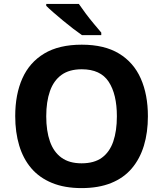

<svg xmlns="http://www.w3.org/2000/svg" viewBox="-20 -954 836 984"><path d="M738 -358Q738 -275 717.5 -207.5Q697 -140 655.5 -91Q614 -42 549.5 -16Q485 10 398 10Q311 10 246.5 -16.5Q182 -43 140.5 -91.5Q99 -140 78.5 -208Q58 -276 58 -359Q58 -470 94.5 -552Q131 -634 206.5 -679.5Q282 -725 399 -725Q515 -725 590 -679.5Q665 -634 701.5 -551.5Q738 -469 738 -358ZM217 -358Q217 -283 236 -229Q255 -175 295 -146Q335 -117 398 -117Q463 -117 502.5 -146Q542 -175 560.5 -229Q579 -283 579 -358Q579 -471 537 -535Q495 -599 399 -599Q335 -599 295 -570Q255 -541 236 -487Q217 -433 217 -358ZM384 -934Q399 -912 419.5 -884.5Q440 -857 461.5 -831.5Q483 -806 499 -787V-774H400Q381 -787 355.5 -806.5Q330 -826 303.5 -848Q277 -870 254 -890Q231 -910 217 -924V-934Z"/></svg>

Font: Noto Sans Hebrew
Style: Bold
Weight: 700
Designer: Monotype Design Team
Foundry: Monotype Imaging Inc.
Version: Version 2.003